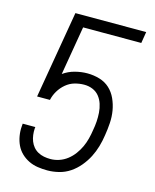

<svg xmlns="http://www.w3.org/2000/svg" viewBox="-112 -812 724 896"><g transform="rotate(15 250.0 -363.5)"><path d="M203 8Q179 8 156 4.5Q133 1 112.5 -9Q92 -19 76 -34.5Q60 -50 50.5 -70Q41 -90 37 -113.5Q33 -137 35 -160L36 -173H97L96 -166Q95 -150 97 -134.5Q99 -119 104.5 -105Q110 -91 119.5 -79.5Q129 -68 142.5 -60.5Q156 -53 171.5 -50Q187 -47 203 -47Q224 -47 245 -54Q266 -61 284 -75Q302 -89 315.5 -107.5Q329 -126 338 -145.5Q347 -165 352.5 -186.5Q358 -208 361 -229Q365 -250 366.5 -271.5Q368 -293 366.5 -314.5Q365 -336 358.5 -356Q352 -376 339.5 -391.5Q327 -407 308 -415Q289 -423 267 -423Q244 -423 221 -416.5Q198 -410 179 -394Q160 -378 147.5 -357Q135 -336 130 -313H68L140 -735H482L473 -680H192L152 -444Q177 -462 207.5 -470Q238 -478 267 -478Q298 -478 326.5 -469.5Q355 -461 375.5 -442Q396 -423 408 -396.5Q420 -370 425 -341Q430 -312 428 -281Q426 -250 421 -220Q417 -192 409 -164.5Q401 -137 388 -111.5Q375 -86 355.5 -62.5Q336 -39 311.5 -22.5Q287 -6 258.5 1Q230 8 203 8Z"/></g></svg>

Font: iosevka_custom_sans_ss08 Light
Style: Italic
Weight: 300
Italic angle: -10°
Designer: Belleve Invis
Foundry: Belleve Invis
Version: Version 10.3.0; ttfautohint (v1.8.3)